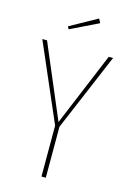

<svg xmlns="http://www.w3.org/2000/svg" viewBox="-129 -921 665 983"><g transform="rotate(15 204.0 -429.0)"><path d="M391 -681 217 -270V0H194V-270L16 -681H41L206 -292L368 -681ZM270 -858 281 -836 133 -764 126 -778Z"/></g></svg>

Font: Fira Sans Extra Condensed Thin
Style: Regular
Weight: 250
Width: 1
Designer: Carrois Corporate & Edenspiekermann AG
Foundry: Carrois Corporate GbR & Edenspiekermann AG
Version: Version 4.203